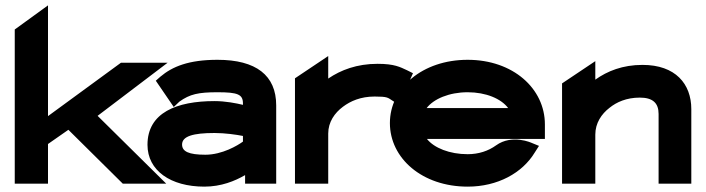

<svg xmlns="http://www.w3.org/2000/svg" viewBox="-20 -685 2634 716"><path d="M344 -253 605 -451H431L159 -252V-665L35 -575V0H159V-148L235 -201L438 0H600Z M561 -384 628 -286 649 -306C688 -334 720 -341 791 -341C867 -341 886 -333 886 -299V-294C861 -300 821 -308 780 -308C639 -308 530 -265 530 -145C530 -49 616 11 742 11C805 11 856 -10 894 -32V0H1010V-292C1010 -404 935 -462 791 -462C684 -462 623 -437 578 -399ZM659 -146C659 -177 700 -189 780 -189C819 -189 861 -183 886 -178V-157C867 -143 809 -108 746 -108C684 -108 659 -120 659 -146Z M1498 -423C1472 -435 1451 -447 1388 -447C1311 -447 1251 -424 1204 -392V-476L1080 -393V0H1204V-187C1204 -230 1228 -264 1259 -287C1287 -308 1325 -325 1377 -325C1425 -325 1426 -321 1443 -310L1468 -294L1520 -412Z M2012 -167V-221C2012 -355 1893 -462 1724 -462C1555 -462 1434 -357 1434 -226C1434 -95 1554 11 1724 11C1836 11 1928 -40 1974 -116L1990 -141L1963 -152C1963 -152 1890 -186 1830 -143C1801 -122 1765 -110 1724 -110C1657 -110 1599 -133 1572 -167ZM1571 -282C1597 -316 1655 -341 1724 -341C1792 -341 1849 -317 1875 -282Z M2558 -278C2558 -372 2499 -443 2376 -443C2302 -443 2245 -420 2200 -388V-457L2076 -374V0H2200V-183C2200 -226 2223 -260 2253 -283C2279 -304 2316 -321 2366 -321C2414 -321 2436 -301 2436 -260V0H2558Z"/></svg>

Font: Charger
Style: Hemi
Weight: 900
Designer: Jasper
Foundry: Cannot Into Space Fonts
Version: Version 0.99